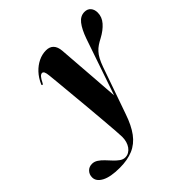

<svg xmlns="http://www.w3.org/2000/svg" viewBox="-320 -600 996 996"><g transform="rotate(-45 178.0 -102.0)"><path d="M353 -347.5Q371 -398.5 392.5 -425.8Q414 -453 444 -453Q466 -453 478.2 -438.8Q490.5 -424.5 490.5 -401.5Q490.5 -369.5 467.5 -343.2Q444.5 -317 407 -297Q389.5 -288 375.8 -278.8Q362 -269.5 350.8 -257.2Q339.5 -245 329.8 -227Q320 -209 310.5 -182.5L221 72.5Q199.5 136 170.5 175Q141.5 214 100.2 231.5Q59 249 2 249Q-65.5 249 -100.2 230.5Q-135 212 -135 182.5Q-135 161 -121.2 146.5Q-107.5 132 -85.5 132Q-69 132 -54 141.8Q-39 151.5 -25 166.5Q-11 181.5 2.8 196.2Q16.5 211 30.8 221Q45 231 60 231Q74.5 231 86.5 224Q98.5 217 107 205Q115.5 193 120 177.5Q124.5 162 124.5 144Q124.5 134.5 122 99.2Q119.5 64 115.2 13.8Q111 -36.5 106 -92.2Q101 -148 96 -200.2Q91 -252.5 87.5 -291.8Q84 -331 82 -347Q80 -368 75.8 -376.2Q71.5 -384.5 64.5 -384.5Q56 -384.5 47.8 -375.2Q39.5 -366 29 -344.5Q27 -341.5 25.5 -340Q24 -338.5 22 -339Q20 -339.5 19.2 -341.5Q18.5 -343.5 20 -346.5Q34.5 -379.5 56.5 -403Q78.5 -426.5 105.8 -439.8Q133 -453 162 -453Q188.5 -453 203.2 -437.5Q218 -422 220.5 -391Q222 -375 224.2 -341.8Q226.5 -308.5 230 -265Q233.5 -221.5 236.8 -175.8Q240 -130 243 -89.8Q246 -49.5 248 -22.5L241 -21Z"/></g></svg>

Font: Fraunces 120pt
Style: Bold Italic
Weight: 700
Italic angle: -16°
Version: Version 1.000;[b76b70a41]